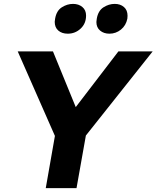

<svg xmlns="http://www.w3.org/2000/svg" viewBox="-20 -966 804 986"><path d="M421 -270 764 -702H588L369 -416L252 -702H71L262 -268L215 0H373ZM263 -870Q261 -858 261 -854Q261 -825 279.5 -809Q298 -793 328 -793Q366 -793 394 -819Q422 -845 422 -886Q422 -914 403 -930Q384 -946 355 -946Q325 -946 297.5 -928.5Q270 -911 263 -870ZM477 -870Q475 -858 475 -853Q475 -825 494 -809Q513 -793 542 -793Q575 -793 601 -814Q627 -835 634 -870Q635 -875 635 -885Q635 -914 616.5 -930Q598 -946 569 -946Q539 -946 511.5 -928.5Q484 -911 477 -870Z"/></svg>

Font: Geom Bold
Style: Bold Italic
Weight: 700
Italic angle: -10°
Version: Version 1.102